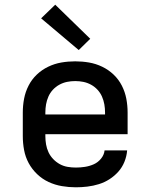

<svg xmlns="http://www.w3.org/2000/svg" viewBox="-20 -789 640 817"><path d="M303 8Q273 8 243.5 3Q214 -2 187 -14.5Q160 -27 138 -48Q116 -69 102 -95Q88 -121 82.5 -150.5Q77 -180 77 -210V-310Q77 -340 82.5 -369Q88 -398 101.5 -424.5Q115 -451 136.5 -471.5Q158 -492 185 -505Q212 -518 241 -523Q270 -528 300 -528Q330 -528 359 -523Q388 -518 415 -505Q442 -492 463.5 -471.5Q485 -451 498.5 -424.5Q512 -398 517.5 -369Q523 -340 523 -310V-218H173V-210Q173 -192 176 -174.5Q179 -157 186.5 -141Q194 -125 206.5 -112Q219 -99 234.5 -90.5Q250 -82 267.5 -79Q285 -76 303 -76Q322 -76 341.5 -79Q361 -82 379 -90Q397 -98 410 -114Q423 -130 425 -149H521Q519 -124 509.5 -100.5Q500 -77 483.5 -58.5Q467 -40 446 -26.5Q425 -13 401 -5.5Q377 2 352 5Q327 8 303 8ZM173 -302H427V-310Q427 -328 424 -345Q421 -362 414 -378Q407 -394 395 -407Q383 -420 367.5 -428.5Q352 -437 335 -440.5Q318 -444 300 -444Q282 -444 265 -440.5Q248 -437 232.5 -428.5Q217 -420 205 -407Q193 -394 186 -378Q179 -362 176 -345Q173 -328 173 -310ZM315 -576 155 -711 215 -769 364 -624Z"/></svg>

Font: Iosevka SS04 Medium Extended
Style: Regular
Weight: 500
Width: 7
Monospace: yes
Designer: Belleve Invis
Foundry: Belleve Invis
Version: Version 19.0.0; ttfautohint (v1.8.4)